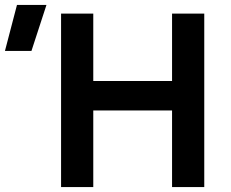

<svg xmlns="http://www.w3.org/2000/svg" viewBox="-158 -755 932 775"><path d="M88.5 0V-700H218.5V-428H536.5V-700H666.5V0H536.5V-309H218.5V0ZM-138 -549.5 -89.5 -735H29.5L-31 -549.5Z"/></svg>

Font: Geologica Thin Roman Medium
Style: Regular
Weight: 500
Version: Version 1.010;gftools[0.9.28]